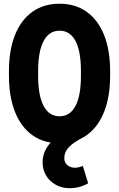

<svg xmlns="http://www.w3.org/2000/svg" viewBox="-20 -753 640 1032"><path d="M28 -347V-369Q28 -483 60.5 -564.5Q93 -646 154 -689.5Q215 -733 300 -733Q385 -733 446 -689.5Q507 -646 539.5 -564.5Q572 -483 572 -369V-347Q572 -233.5 539.5 -151.8Q507 -70 446 -26.5Q385 17 300 17Q215 17 154 -26.5Q93 -70 60.5 -151.8Q28 -233.5 28 -347ZM415 -344.5V-371.5Q415 -477.5 385.8 -532.8Q356.5 -588 300.2 -588Q244 -588 214.5 -532.8Q185 -477.5 185 -371.5V-344.5Q185 -239 214.5 -183.5Q244 -128 300.2 -128Q356.5 -128 385.8 -183.5Q415 -239 415 -344.5ZM354 258.5Q312.5 258.5 279.8 240.2Q247 222 228 190.8Q209 159.5 209 120Q209 58.5 254.5 11.2Q300 -36 397 -71.5L428.5 -15.5Q374 12.5 349.8 38.5Q325.5 64.5 325.5 96.5Q325.5 119.5 341.5 134Q357.5 148.5 382.5 148.5Q404.5 148.5 425 138.5L454 232Q408.5 258.5 354 258.5Z"/></svg>

Font: Google Sans Code
Style: Regular
Weight: 400
Monospace: yes
Designer: Google Sans Code Authors
Foundry: Google LLC
Version: Version 6.000